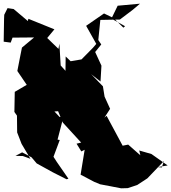

<svg xmlns="http://www.w3.org/2000/svg" viewBox="-45 -906 929 1041"><path d="M810 0 864 -9 776 -71 710 -90 716 -64 650 -122 620 -116 533 -278 521 -268 552 -316 522 -382 513 -438 449 -504 500 -464 505 -550 471 -624 504 -665 488 -689 499 -798 605 -800 675 -853 714 -886 593 -875 559 -805 633 -764 624 -756 571 -808 519 -833 422 -766 477 -668 459 -647 397 -584 338 -574 311 -600 310 -522 284 -551 277 -669 272 -641 211 -700 250 -747 109 -804 106 -792 29 -857 -4 -862 -22 -826 -23 -803 -25 -680 13 -675 23 -702 140 -703 74 -648 63 -593 49 -521 100 -446 35 -408 33 -299 47 -279 48 -188 72 -126 120 -45 79 -60 39 -61 75 -80 126 -53 154 -20 241 28 316 66 326 63 263 -28 245 -56 279 -147 267 -149 293 -249 353 -272H278L229 -324L243 -404L221 -323L242 -301L270 -303L296 -241L395 -133L370 -127L396 -85L414 -94L392 41L466 80L491 90L497 93L612 115L648 114L699 97L754 61L844 -33L832 2Z"/></svg>

Font: Hussar Lance
Style: Regular
Weight: 700
Foundry: Cannot Into Space Fonts, PlusOne Fonts
Version: Version 2.27